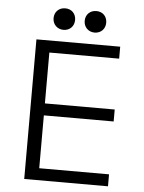

<svg xmlns="http://www.w3.org/2000/svg" viewBox="-58 -913 717 959"><g transform="rotate(5 300.0 -433.5)"><path d="M100 -700V0H520V-60H170V-325H520V-385H170V-640H520V-700ZM230 -867C199 -867 176 -845 176 -813C176 -782 199 -759 230 -759C262 -759 284 -782 284 -813C284 -845 262 -867 230 -867ZM386 -867C355 -867 332 -845 332 -813C332 -782 355 -759 386 -759C418 -759 440 -782 440 -813C440 -845 418 -867 386 -867Z"/></g></svg>

Font: Gully Light
Style: Regular
Weight: 300
Designer: jaikishan Patel
Foundry: MagicType
Version: Version 1.000;Glyphs 3.2 (3242)